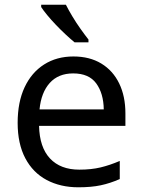

<svg xmlns="http://www.w3.org/2000/svg" viewBox="-20 -786 604 816"><path d="M292 -546Q361 -546 410.5 -516Q460 -486 486.5 -431.5Q513 -377 513 -304V-251H146Q148 -160 192.5 -112.5Q237 -65 317 -65Q368 -65 407.5 -74.5Q447 -84 489 -102V-25Q448 -7 408 1.5Q368 10 313 10Q237 10 178.5 -21Q120 -52 87.5 -113.5Q55 -175 55 -264Q55 -352 84.5 -415Q114 -478 167.5 -512Q221 -546 292 -546ZM291 -474Q228 -474 191.5 -433.5Q155 -393 148 -321H421Q420 -389 389 -431.5Q358 -474 291 -474ZM260 -766Q271 -744 287.5 -716.5Q304 -689 322.5 -663Q341 -637 356 -618V-606H297Q280 -620 259 -639.5Q238 -659 217.5 -680.5Q197 -702 180.5 -722Q164 -742 155 -756V-766Z"/></svg>

Font: Noto Sans Bassa Vah
Style: Regular
Weight: 400
Designer: Monotype Design Team
Foundry: Monotype Imaging Inc.
Version: Version 2.002